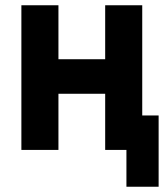

<svg xmlns="http://www.w3.org/2000/svg" viewBox="-20 -570 640 730"><path d="M61.3 0V-550H202.2V-344.8H379.9V-550H520.8V0H379.9V-213.5H202.2V0ZM460.7 140V-131H583.1V140Z"/></svg>

Font: JetBrains Mono
Style: Regular
Weight: 400
Monospace: yes
Designer: Philipp Nurullin, Konstantin Bulenkov
Foundry: JetBrains
Version: Version 2.305